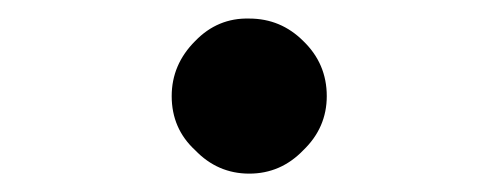

<svg xmlns="http://www.w3.org/2000/svg" viewBox="-20 -484 540 208"><path d="M166 -379.9Q166 -414.1 191.4 -439.5Q215.8 -464.8 250 -463.9Q284.2 -463.9 308.6 -439.5Q334 -415 334 -379.9Q334 -345.7 308.6 -321.3Q284.2 -295.9 250 -295.9Q215.8 -295.9 191.4 -321.3Q166 -344.7 166 -379.9Z"/></svg>

Font: RobotoJAA
Style: Medium
Weight: 500
Version: Version 2.05; 2016-11-05